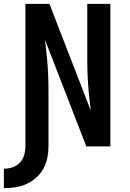

<svg xmlns="http://www.w3.org/2000/svg" viewBox="-50 -755 670 990"><path d="M-30 215V115Q-7 115 15 107.5Q37 100 52.5 83.5Q68 67 74.5 45Q81 23 81 0Q81 -184 81 -367.5Q81 -551 81 -735H205L418 -185L408 -275Q404 -317 402 -358.5Q400 -400 400 -441V-735H519V0H395L182 -550L192 -460Q196 -418 198 -376.5Q200 -335 200 -294V0Q200 30 194 59.5Q188 89 173.5 115Q159 141 136.5 161Q114 181 87 193.5Q60 206 30 210.5Q0 215 -30 215Z"/></svg>

Font: Iosevka Custom Extended
Style: Bold
Weight: 700
Width: 7
Monospace: yes
Designer: Belleve Invis
Foundry: Belleve Invis
Version: Version 11.2.4; ttfautohint (v1.8.4)